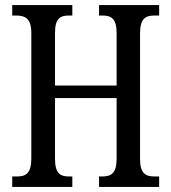

<svg xmlns="http://www.w3.org/2000/svg" viewBox="-20 -734 673 754"><path d="M28 0H264V-41H251C216 -41 196 -53 196 -111V-349H438V-112C438 -53 417 -41 381 -41H369V0H605V-41H587C553 -41 530 -52 530 -108V-603C530 -662 552 -673 587 -673H605V-714H369V-673H381C417 -673 438 -662 438 -603V-398H196V-604C196 -662 216 -673 251 -673H264V-714H28V-673H43C78 -673 103 -662 103 -605V-111C103 -53 81 -41 47 -41H28Z"/></svg>

Font: Noto Serif Sinhala ExtraCondensed
Style: Regular
Weight: 400
Width: 2
Designer: Jelle Bosma - Monotype Design Team
Foundry: Monotype Imaging Inc.
Version: Version 2.007